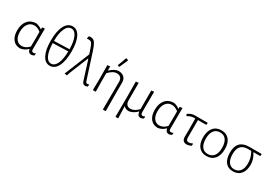

<svg xmlns="http://www.w3.org/2000/svg" viewBox="41 -1762 4267 3002"><g transform="rotate(30 2174.5 -261.0)"><path d="M227 5Q142 5 94 -54.5Q46 -114 46 -218Q46 -331 101.5 -396.5Q157 -462 254 -462Q308 -453 356 -417L360 -418V-452L408 -458L406 -87Q406 -61 413.5 -50.5Q421 -40 440 -40Q462 -40 475 -50L482 -45L476 -12Q453 2 424 4Q369 1 360 -60H354Q303 -6 227 5ZM94 -222Q94 -136 130 -88Q166 -40 227 -40Q296 -40 358 -105L360 -239V-371Q302 -419 243 -419Q175 -419 134.5 -365Q94 -311 94 -222Z M761 8Q677 8 629 -84.5Q581 -177 581 -343Q581 -515 631.5 -611Q682 -707 770 -707Q854 -707 901.5 -614.5Q949 -522 949 -357Q949 -184 899 -88Q849 8 761 8ZM768 -667Q703 -667 665.5 -586.5Q628 -506 627 -362L903 -371Q901 -511 865.5 -589Q830 -667 768 -667ZM763 -31Q827 -31 863.5 -110Q900 -189 903 -332L627 -323Q630 -184 665.5 -107.5Q701 -31 763 -31Z M1072 3 1026 -3 1210 -455 1193 -507Q1161 -609 1137.5 -634.5Q1114 -660 1057 -650L1054 -655L1063 -699Q1129 -710 1163 -675.5Q1197 -641 1235 -522L1381 -69Q1388 -47 1401 -42Q1414 -37 1441 -46L1447 -42L1440 -6Q1414 4 1397 3Q1375 2 1361.5 -10Q1348 -22 1339 -50L1232 -388H1226L1089 -51Z M1739 -690 1746 -693 1778 -681 1781 -673Q1774 -656 1751 -604Q1728 -552 1715 -523L1708 -521L1681 -533Q1707 -595 1739 -690ZM1588 -457V-384H1593Q1664 -453 1734 -461Q1803 -461 1840 -425.5Q1877 -390 1876 -325L1875 -197L1877 185H1825L1828 -315Q1829 -363 1804.5 -389.5Q1780 -416 1735 -416Q1662 -416 1588 -334L1587 -198L1590 0H1538L1541 -195L1539 -451Z M2053 185 2055 -195 2053 -451 2102 -457V-141Q2102 -93 2124.5 -66.5Q2147 -40 2190 -40Q2262 -40 2332 -115V-451L2381 -457L2379 -89Q2379 -40 2411 -40Q2429 -40 2449 -50L2456 -45L2450 -12Q2426 3 2399 4Q2370 3 2354.5 -15Q2339 -33 2334 -71H2330Q2262 -3 2190 5Q2127 5 2095 -32L2102 185Z M2711 5Q2626 5 2578 -54.5Q2530 -114 2530 -218Q2530 -331 2585.5 -396.5Q2641 -462 2738 -462Q2792 -453 2840 -417L2844 -418V-452L2892 -458L2890 -87Q2890 -61 2897.5 -50.5Q2905 -40 2924 -40Q2946 -40 2959 -50L2966 -45L2960 -12Q2937 2 2908 4Q2853 1 2844 -60H2838Q2787 -6 2711 5ZM2578 -222Q2578 -136 2614 -88Q2650 -40 2711 -40Q2780 -40 2842 -105L2844 -239V-371Q2786 -419 2727 -419Q2659 -419 2618.5 -365Q2578 -311 2578 -222Z M3237 4Q3190 4 3168.5 -19.5Q3147 -43 3147 -91L3149 -215L3147 -416H3127Q3066 -416 3014 -381L3007 -383L2995 -405L2996 -412Q3049 -455 3122 -455H3346L3350 -450L3345 -416H3196L3195 -103Q3195 -40 3244 -40Q3272 -40 3309 -59L3316 -54L3310 -17Q3268 1 3237 4Z M3598 -462Q3688 -462 3738 -401.5Q3788 -341 3788 -233Q3788 -120 3735.5 -57Q3683 6 3589 6Q3499 6 3449 -54.5Q3399 -115 3399 -222Q3399 -335 3451.5 -398.5Q3504 -462 3598 -462ZM3596 -423Q3525 -423 3486 -372.5Q3447 -322 3447 -228Q3447 -133 3484.5 -82.5Q3522 -32 3591 -32Q3662 -32 3701 -82.5Q3740 -133 3740 -227Q3740 -321 3702.5 -372Q3665 -423 3596 -423Z M4065 6Q3977 6 3929.5 -55Q3882 -116 3882 -228Q3882 -455 4101 -455H4321L4325 -450L4320 -415H4200L4199 -410Q4259 -324 4259 -223Q4259 -114 4208 -54Q4157 6 4065 6ZM4067 -32Q4136 -32 4174 -81.5Q4212 -131 4212 -221Q4212 -322 4158 -415H4096Q3930 -415 3930 -229Q3930 -134 3966 -83Q4002 -32 4067 -32Z"/></g></svg>

Font: Alegreya Sans SC Light
Style: Regular
Weight: 300
Designer: Juan Pablo del Peral
Foundry: Huerta Tipografica
Version: Version 2.007